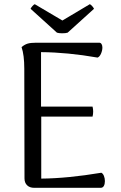

<svg xmlns="http://www.w3.org/2000/svg" viewBox="-20 -897 577 917"><path d="M481 -32Q481 -18 476 -9Q471 0 461 0H143Q122 0 109.5 -12Q97 -24 97 -45L96 -569Q96 -634 83 -672Q97 -684 111.5 -688.5Q126 -693 152 -693H454Q461 -693 465 -686.5Q469 -680 469 -670Q469 -656 462.5 -641Q456 -626 446 -622Q303 -647 176 -648V-388H422Q425 -376 425 -364Q425 -352 422 -340H177V-44Q302 -45 464 -72Q472 -68 476.5 -56.5Q481 -45 481 -32ZM277 -738Q261 -738 252 -741L126 -855Q128 -860 134.5 -867.5Q141 -875 146 -877L278 -799L409 -877Q414 -875 420.5 -867.5Q427 -860 429 -855L303 -741Q294 -738 277 -738Z"/></svg>

Font: Arima Madurai
Style: Regular
Weight: 400
Designer: Joana Correia and Natanael Gama
Foundry: NDISCOVER
Version: Version 1.019